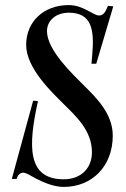

<svg xmlns="http://www.w3.org/2000/svg" viewBox="-20 -728 497 756"><path d="M231 8C342 8 424 -73 424 -194C424 -281 358 -344 313 -389C268 -434 165 -530 165 -605.5C165 -646.5 199.5 -678 251 -678C342.5 -678 352 -609 343 -510L340 -477H359L426 -703L405 -705C395 -679 386 -667 370 -667C347 -667 308 -708 251 -708C152 -708 83 -643 83 -551C83 -459 186 -363 231 -318C276 -273 342 -215.5 342 -128.5C342 -64.5 297.5 -22 231 -22C86 -22 90.5 -153.5 129.5 -330L110.5 -331.5L26.5 -23.5H45.5C49.5 -37.5 57.5 -47.5 70.5 -48C83 -48.5 98.5 -37 124.5 -23.5C153.5 -8.5 194 8 231 8Z"/></svg>

Font: Picaflor 12 pt
Style: Regular
Weight: 400
Designer: Ariel Martín Pérez
Foundry: Tunera Type Foundry
Version: Version 1.000;hotconv 1.0.109;makeotfexe 2.5.65596